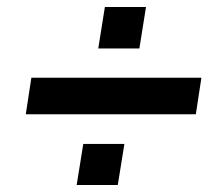

<svg xmlns="http://www.w3.org/2000/svg" viewBox="-20 -562 640 551"><path d="M54 -234 70 -339H558L542 -234ZM200 -31 219 -149H337L318 -31ZM262 -423 281 -542H399L380 -423Z"/></svg>

Font: Nunito Sans 8pt ExtraBold
Style: Italic
Weight: 800
Italic angle: -9°
Version: Version 3.101;gftools[0.9.27]